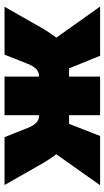

<svg xmlns="http://www.w3.org/2000/svg" viewBox="177 -648 471 866"><g transform="rotate(90 413.0 -215.5)"><path d="M713 -179 815 0H599L557 -106Q547 -131 534 -143Q521 -155 508 -155H500V0H326V-155H319Q306 -155 292.5 -143Q279 -131 269 -106L227 0H11L113 -179Q135 -213 150 -234L10 -431H232L289 -291H326V-431H500V-291H539L594 -431H816L676 -233Q692 -214 713 -179Z"/></g></svg>

Font: Ysabeau Heavy
Style: Regular
Weight: 800
Designer: Christian Thalmann (Catharsis Fonts)
Version: Version 0.003